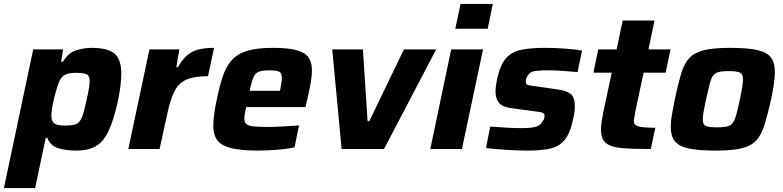

<svg xmlns="http://www.w3.org/2000/svg" viewBox="-46 -763 4007 983"><path d="M-26 200 124 -510H277L267 -447H276Q304 -493 344 -505.5Q384 -518 424 -518Q502 -518 538.5 -490Q575 -462 575 -385Q575 -360 571 -326.5Q567 -293 559 -252Q537 -150 510.5 -93.5Q484 -37 444.5 -14.5Q405 8 346 8Q293 8 253 -4Q213 -16 196 -57H188L134 200ZM286 -120Q315 -120 332.5 -124Q350 -128 361 -141Q372 -154 380 -181Q388 -208 398 -255Q413 -319 413 -347Q413 -376 396.5 -383Q380 -390 342 -390Q307 -390 288.5 -381Q270 -372 259 -350Q253 -336 245.5 -312.5Q238 -289 231.5 -262Q225 -235 221 -210.5Q217 -186 217 -171Q217 -142 232 -131Q247 -120 286 -120Z M611 0 719 -510H872L857 -419H865Q888 -460 913.5 -481Q939 -502 972 -510Q1005 -518 1050 -518L1019 -373Q949 -373 909 -355.5Q869 -338 848 -297.5Q827 -257 812 -187L771 0Z M1274 8Q1186 8 1136 -5Q1086 -18 1066 -45.5Q1046 -73 1046 -118Q1046 -145 1050.5 -179Q1055 -213 1064 -254Q1078 -323 1095 -373Q1112 -423 1140.5 -455Q1169 -487 1219 -502.5Q1269 -518 1351 -518Q1429 -518 1472.5 -506Q1516 -494 1533.5 -469Q1551 -444 1551 -403Q1551 -374 1544 -334.5Q1537 -295 1527 -254L1518 -215H1214Q1211 -200 1208 -184Q1205 -168 1205 -158Q1205 -138 1214.5 -128.5Q1224 -119 1250.5 -116Q1277 -113 1328 -113Q1358 -113 1402 -115.5Q1446 -118 1485 -121L1462 -9Q1429 -1 1376 3.5Q1323 8 1274 8ZM1232 -298H1387L1390 -310Q1393 -328 1395 -341Q1397 -354 1397 -364Q1397 -390 1382.5 -396.5Q1368 -403 1334 -403Q1298 -403 1279.5 -396Q1261 -389 1251.5 -366.5Q1242 -344 1232 -298Z M1703 0 1655 -510H1812L1836 -143H1845L2022 -510H2187L1920 0Z M2285 -616 2312 -743H2477L2451 -616ZM2157 0 2264 -510H2427L2319 0Z M2655 8Q2604 8 2544 4Q2484 0 2442 -5L2464 -115Q2506 -112 2547 -109.5Q2588 -107 2622 -107Q2676 -107 2699 -114.5Q2722 -122 2732 -142Q2742 -153 2742 -170Q2742 -182 2731.5 -186Q2721 -190 2692 -193L2567 -210Q2525 -216 2508 -237.5Q2491 -259 2491 -294Q2491 -322 2501 -367Q2517 -436 2547.5 -468Q2578 -500 2627 -509Q2676 -518 2745 -518Q2795 -518 2848.5 -514Q2902 -510 2934 -504L2911 -394Q2870 -398 2830.5 -400.5Q2791 -403 2765 -403Q2721 -403 2694 -399.5Q2667 -396 2657 -377Q2646 -365 2646 -344Q2646 -332 2655.5 -328.5Q2665 -325 2692 -322L2810 -305Q2850 -300 2873.5 -283.5Q2897 -267 2897 -218Q2897 -207 2895 -189.5Q2893 -172 2888 -152Q2873 -79 2843.5 -45Q2814 -11 2767.5 -1.5Q2721 8 2655 8Z M3286 0Q3193 0 3136.5 -5Q3080 -10 3055.5 -31Q3031 -52 3031 -99Q3031 -118 3034.5 -141.5Q3038 -165 3044 -195L3086 -391H2992L3017 -510H3111L3142 -658H3305L3274 -510H3387L3362 -391H3249L3207 -193Q3206 -185 3202.5 -167.5Q3199 -150 3199 -144Q3199 -123 3222 -116Q3245 -109 3309 -109Z M3618 8Q3529 8 3479 -3Q3429 -14 3408.5 -41Q3388 -68 3388 -114Q3388 -141 3394 -175.5Q3400 -210 3409 -255Q3426 -335 3441.5 -386.5Q3457 -438 3484 -466.5Q3511 -495 3560 -506.5Q3609 -518 3692 -518Q3781 -518 3830.5 -507Q3880 -496 3900.5 -469Q3921 -442 3921 -395Q3921 -343 3902 -255Q3884 -175 3868 -123.5Q3852 -72 3825.5 -43.5Q3799 -15 3750 -3.5Q3701 8 3618 8ZM3625 -111Q3657 -111 3676 -115.5Q3695 -120 3705.5 -134Q3716 -148 3724 -177Q3732 -206 3742 -255Q3758 -328 3758 -358Q3758 -384 3741.5 -391.5Q3725 -399 3685 -399Q3653 -399 3634 -394.5Q3615 -390 3605 -376Q3595 -362 3587.5 -333Q3580 -304 3569 -255Q3561 -217 3556.5 -192Q3552 -167 3552 -151Q3552 -125 3568 -118Q3584 -111 3625 -111Z"/></svg>

Font: Saira
Style: Bold Italic
Weight: 700
Italic angle: -12°
Designer: Hector Gatti with collaboration of the Omnibus-Type team
Foundry: Omnibus-Type
Version: Version 1.100; ttfautohint (v1.8.3)